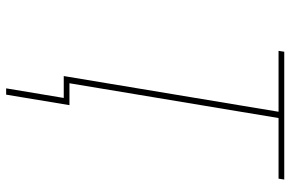

<svg xmlns="http://www.w3.org/2000/svg" viewBox="-184 -592 967 640"><g transform="rotate(90 300.0 -271.5)"><path d="M274 192 306 0H233L352 -716H149L152 -735H578L575 -716H373L257 -19H330L295 192Z"/></g></svg>

Font: Iosevka Curly Thin Extended
Style: Italic
Weight: 100
Width: 7
Italic angle: -9°
Monospace: yes
Designer: Belleve Invis
Foundry: Belleve Invis
Version: Version 11.1.0; ttfautohint (v1.8.3)